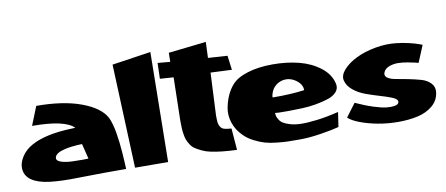

<svg xmlns="http://www.w3.org/2000/svg" viewBox="-64 -987 2820 1213"><g transform="rotate(-10 1345.5 -381.0)"><path d="M237 -173Q239 -158 268.5 -149Q298 -140 341.5 -139Q385 -138 405.5 -138Q426 -138 439 -139L415 -236Q412 -236 405 -236Q398 -236 379 -234.5Q360 -233 343 -231Q326 -229 305 -224Q284 -219 269.5 -213Q255 -207 245.5 -196.5Q236 -186 237 -173ZM611 -371Q620 -354 628 -326Q636 -298 641 -267.5Q646 -237 650 -203.5Q654 -170 656 -140Q658 -110 659.5 -85.5Q661 -61 661.5 -47Q662 -33 662 -33H592H590H515Q479 -33 416.5 -31.5Q354 -30 305 -30Q256 -30 214 -33Q47 -43 20 -122Q7 -162 27 -204.5Q47 -247 87 -275Q168 -331 329 -342Q358 -344 391 -345Q333 -404 124 -404L172 -524Q343 -524 458.5 -481.5Q574 -439 611 -371Z M719 -31 692 -697 941 -734 931 -30Z M1280 -268Q1280 -237 1282 -221.5Q1284 -206 1292.5 -193Q1301 -180 1316.5 -175.5Q1332 -171 1362 -169L1373 -30Q1322 -32 1280.5 -36.5Q1239 -41 1208 -47.5Q1177 -54 1153 -65.5Q1129 -77 1112.5 -87.5Q1096 -98 1084.5 -115.5Q1073 -133 1067 -147.5Q1061 -162 1057.5 -185Q1054 -208 1053 -226Q1052 -244 1052 -273L1058 -551L971 -557L974 -658L1054 -651L1055 -709L1297 -736L1293 -634L1417 -626L1429 -534L1293 -540Z M1729 -412Q1707 -406 1691.5 -394Q1676 -382 1668.5 -369.5Q1661 -357 1657 -345Q1653 -333 1652 -325V-317Q1769 -316 1856 -328Q1857 -366 1816 -394.5Q1775 -423 1729 -412ZM1650 -218Q1650 -217 1650 -215Q1651 -205 1652.5 -197.5Q1654 -190 1663 -175Q1672 -160 1686.5 -150.5Q1701 -141 1730.5 -132Q1760 -123 1800 -122Q1840 -121 1902.5 -128.5Q1965 -136 2043 -155L2029 -61Q1984 -49 1909.5 -37.5Q1835 -26 1782 -26Q1776 -26 1764 -26Q1723 -26 1699 -26.5Q1675 -27 1630.5 -31.5Q1586 -36 1554.5 -45Q1523 -54 1486.5 -72.5Q1450 -91 1423 -118Q1383 -158 1367.5 -206.5Q1352 -255 1360 -299.5Q1368 -344 1385 -381Q1402 -418 1425 -443Q1457 -480 1526.5 -501.5Q1596 -523 1688 -523Q1778 -523 1855 -503.5Q1932 -484 1989.5 -440Q2047 -396 2061 -334Q2068 -304 2049 -281.5Q2030 -259 1994 -247Q1958 -235 1913 -227Q1868 -219 1822 -217.5Q1776 -216 1737.5 -215.5Q1699 -215 1674 -216Z M2156 -194Q2217 -166 2267 -150Q2317 -134 2347 -130.5Q2377 -127 2397 -130Q2417 -133 2424 -140.5Q2431 -148 2429 -158Q2426 -172 2394.5 -184.5Q2363 -197 2320 -209.5Q2277 -222 2233 -238Q2189 -254 2155 -282Q2121 -310 2113 -346Q2106 -379 2137.5 -414Q2169 -449 2222 -475Q2275 -501 2345.5 -514Q2416 -527 2482 -519Q2521 -515 2561 -505.5Q2601 -496 2622 -488L2643 -480L2598 -372Q2590 -374 2577.5 -377.5Q2565 -381 2531 -387Q2497 -393 2469.5 -393.5Q2442 -394 2414.5 -384.5Q2387 -375 2376.5 -353Q2366 -331 2384 -317Q2402 -303 2437.5 -297Q2473 -291 2515.5 -282.5Q2558 -274 2595.5 -263.5Q2633 -253 2656 -229Q2679 -205 2675 -171Q2669 -119 2629 -85.5Q2589 -52 2532.5 -39.5Q2476 -27 2408.5 -27Q2341 -27 2279 -38.5Q2217 -50 2166.5 -69Q2116 -88 2093 -110Z"/></g></svg>

Font: LONDON PRESLEY
Style: Regular
Weight: 400
Version: Version 001.000